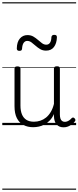

<svg xmlns="http://www.w3.org/2000/svg" viewBox="-20 -1095 686 1680"><path d="M270 18Q222 18 185 -1.5Q148 -21 127.5 -61.5Q107 -102 107 -166V-496Q107 -505 113 -509.5Q119 -514 132 -514Q146 -514 152.5 -509.5Q159 -505 159 -496V-171Q159 -127 171.5 -95.5Q184 -64 210 -47Q236 -30 277 -30Q306 -30 333 -39Q360 -48 383 -66.5Q406 -85 424 -115Q442 -145 452 -186V-496Q452 -506 458.5 -510.5Q465 -515 479 -515Q492 -515 498 -510.5Q504 -506 504 -496V-93Q504 -73 508.5 -58.5Q513 -44 523 -36.5Q533 -29 547 -29Q557 -29 567 -32.5Q577 -36 587 -43Q597 -50 607 -61Q613 -67 620 -66.5Q627 -66 633 -59Q638 -54 639.5 -47Q641 -40 636 -34Q625 -19 609 -7Q593 5 575 12Q557 19 537 19Q517 19 502 13Q487 7 476 -5Q465 -17 459 -35Q453 -53 452 -76V-97Q437 -63 415.5 -41Q394 -19 370 -6Q346 7 320.5 12.5Q295 18 270 18ZM149 -650Q127 -650 127 -671Q128 -728 154 -758Q180 -788 220 -788Q250 -788 272 -775Q294 -762 312 -746Q330 -730 347.5 -717Q365 -704 385 -704Q406 -704 417.5 -721Q429 -738 430 -771Q433 -790 454 -790Q468 -790 473 -785Q478 -780 478 -768Q476 -715 452 -683.5Q428 -652 383 -652Q354 -652 332 -665Q310 -678 291.5 -694.5Q273 -711 255.5 -724Q238 -737 218 -737Q199 -737 187 -720Q175 -703 173 -669Q172 -659 167 -654.5Q162 -650 149 -650ZM0 555H646V565H0ZM0 -20H646V0H0ZM0 -505H646V-500H0ZM0 -1075H646V-1065H0Z"/></svg>

Font: Playwrite AR Guides
Style: Regular
Weight: 400
Designer: Veronika Burian, José Scaglione
Foundry: TypeTogether
Version: Version 1.003